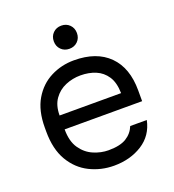

<svg xmlns="http://www.w3.org/2000/svg" viewBox="-133 -823 846 936"><g transform="rotate(-20 290.0 -355.0)"><path d="M300 10Q233 10 174.5 -19Q116 -48 80.5 -108Q45 -168 45 -260V-280Q45 -368 79 -425.5Q113 -483 169 -511.5Q225 -540 290 -540Q407 -540 471 -476Q535 -412 535 -295V-239H133Q133 -177 158.5 -140Q184 -103 222.5 -86.5Q261 -70 300 -70Q360 -70 392.5 -90Q425 -110 439 -145H525Q509 -69 446.5 -29.5Q384 10 300 10ZM295 -460Q254 -460 217 -444.5Q180 -429 156.5 -396Q133 -363 133 -311H452Q451 -366 429.5 -398.5Q408 -431 373 -445.5Q338 -460 295 -460ZM290 -600Q264 -600 247 -617Q230 -634 230 -660Q230 -686 247 -703Q264 -720 290 -720Q316 -720 333 -703Q350 -686 350 -660Q350 -634 333 -617Q316 -600 290 -600Z"/></g></svg>

Font: Golos Text
Style: Regular
Weight: 400
Designer: A.Korolkova, Vitaly Kuzmin
Foundry: ParaType Ltd
Version: Version 2.004